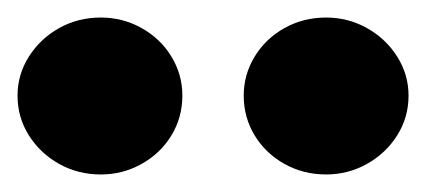

<svg xmlns="http://www.w3.org/2000/svg" viewBox="-29 -793 486 219"><path d="M86 -594Q60 -594 38.5 -606Q17 -618 4 -638.5Q-9 -659 -9 -684Q-9 -708 4 -728.5Q17 -749 38.5 -761Q60 -773 86 -773Q111 -773 132.5 -761Q154 -749 166.5 -728.5Q179 -708 179 -684Q179 -659 166.5 -638.5Q154 -618 132.5 -606Q111 -594 86 -594ZM343 -594Q317 -594 295.5 -606Q274 -618 261.5 -638.5Q249 -659 249 -684Q249 -708 261.5 -728.5Q274 -749 295.5 -761Q317 -773 343 -773Q368 -773 389.5 -761Q411 -749 424 -728.5Q437 -708 437 -684Q437 -659 424 -638.5Q411 -618 389.5 -606Q368 -594 343 -594Z"/></svg>

Font: REM
Style: Bold
Weight: 700
Designer: Octavio Pardo
Foundry: Ashler Design
Version: Version 1.005;gftools[0.9.28]